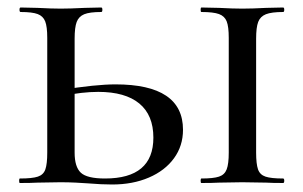

<svg xmlns="http://www.w3.org/2000/svg" viewBox="-20 -488 807 512"><path d="M260 -12Q389 -12 389 -121Q389 -181 351.5 -212Q314 -243 242 -243Q199 -243 146 -232L142 -248Q235 -263 288 -263Q468 -263 468 -142Q468 -99 444 -66Q420 -33 377 -14.5Q334 4 279 4Q251 4 215 1Q201 0 182 -1Q163 -2 141 -2L80 -1Q63 0 33 0Q31 0 31 -6Q31 -12 33 -12Q66 -12 81 -17Q96 -22 101 -36.5Q106 -51 106 -81V-387Q106 -417 100.5 -431Q95 -445 80.5 -450.5Q66 -456 35 -456Q32 -456 32 -462Q32 -468 35 -468L80 -467Q118 -465 142 -465Q166 -465 206 -467L250 -468Q253 -468 253 -462Q253 -456 250 -456Q219 -456 204.5 -450Q190 -444 184.5 -429.5Q179 -415 179 -385V-81Q179 -43 195.5 -27.5Q212 -12 260 -12ZM735 -12Q738 -12 738 -6Q738 0 735 0Q706 0 690 -1L626 -2L564 -1Q547 0 517 0Q515 0 515 -6Q515 -12 517 -12Q549 -12 564 -17Q579 -22 584.5 -36.5Q590 -51 590 -81V-387Q590 -417 584.5 -431Q579 -445 564 -450.5Q549 -456 517 -456Q515 -456 515 -462Q515 -468 517 -468L564 -467Q602 -465 626 -465Q652 -465 690 -467L735 -468Q738 -468 738 -462Q738 -456 735 -456Q704 -456 689 -450Q674 -444 668.5 -429.5Q663 -415 663 -385V-81Q663 -51 668 -36.5Q673 -22 688 -17Q703 -12 735 -12Z"/></svg>

Font: Cormorant Unicase Medium
Style: Regular
Weight: 500
Designer: Christian Thalmann (Catharsis Fonts)
Foundry: Catharsis Fonts
Version: Version 4.000